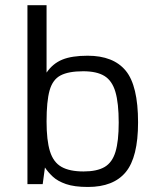

<svg xmlns="http://www.w3.org/2000/svg" viewBox="-20 -724 622 755"><path d="M325.7 11.2Q272.5 11.2 239.5 -0.2Q206.5 -11.7 187.5 -29.5Q168.5 -47.4 156.7 -65.4L147.9 0H87.9V-703.6H163.1V-438.5Q187.5 -474.1 224.9 -489.5Q262.2 -504.9 324.7 -504.9Q425.8 -504.9 474.4 -446Q522.9 -387.2 522.9 -242.7Q522.9 -106 474.6 -47.4Q426.3 11.2 325.7 11.2ZM308.6 -49.8Q361.3 -49.8 391.4 -67.4Q421.4 -85 434.1 -127Q446.8 -168.9 446.8 -241.7Q446.8 -318.8 433.8 -362.8Q420.9 -406.7 390.6 -425.3Q360.4 -443.8 307.1 -443.8Q249.5 -443.8 218.3 -427.5Q187 -411.1 175 -368.4Q163.1 -325.7 163.1 -246.6Q163.1 -171.9 176.5 -128.9Q189.9 -85.9 221.7 -67.9Q253.4 -49.8 308.6 -49.8Z"/></svg>

Font: Metrophobic
Style: Regular
Weight: 400
Designer: Vernon Adams
Foundry: Vernon Adams
Version: Version 3.200; ttfautohint (v1.8.4.7-5d5b);gftools[0.9.23]